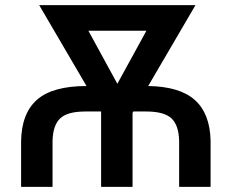

<svg xmlns="http://www.w3.org/2000/svg" viewBox="-20 -731 906 751"><path d="M559.6 -394.5Q683.6 -392.6 742.4 -339.6Q801.3 -286.6 803.7 -181.2V0H680.7V-177.7Q679.7 -240.7 650.9 -267.8Q622.1 -294.9 552.2 -294.9H501.5L498.5 -289.6V0H375.5V-294.9H314Q244.1 -294.9 215.6 -268.1Q187 -241.2 185.5 -179.7V0H62.5V-177.7Q64 -287.6 125 -341.1Q186 -394.5 318.4 -394.5L133.3 -710.9H744.6ZM439 -403.3 552.7 -610.8H325.7Z"/></svg>

Font: Roboto Medium
Style: Regular
Weight: 500
Designer: Google
Version: Version 2.134; 2016; ttfautohint (v1.6)